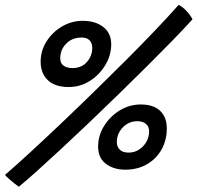

<svg xmlns="http://www.w3.org/2000/svg" viewBox="-34 -736 792 770"><path d="M41.5 13Q35 8.5 24 -0.2Q13 -9 2.2 -18.5Q-8.5 -28 -14 -34.5Q32.5 -74.5 91 -128.5Q149.5 -182.5 214.8 -244.5Q280 -306.5 346.5 -371.5Q413 -436.5 475.8 -499.2Q538.5 -562 591.5 -617.8Q644.5 -673.5 682.5 -716.5Q699.5 -708 715.5 -690.2Q731.5 -672.5 738 -658.5Q704.5 -621.5 657.8 -573.5Q611 -525.5 556.2 -471Q501.5 -416.5 443 -359.5Q384.5 -302.5 326.5 -247.2Q268.5 -192 215 -142.2Q161.5 -92.5 117 -52.5Q72.5 -12.5 41.5 13ZM482 -124Q505 -124 523.5 -136Q542 -148 553 -167.2Q564 -186.5 564 -209Q564 -229 551 -239.5Q538 -250 516 -250Q494 -250 475.5 -238.8Q457 -227.5 445.8 -208.5Q434.5 -189.5 434.5 -167Q434.5 -147.5 446.2 -135.8Q458 -124 482 -124ZM468.5 -55.5Q422 -55.5 390.8 -79Q359.5 -102.5 359.5 -148Q359.5 -193 383.8 -231.5Q408 -270 446.8 -293.5Q485.5 -317 530 -317Q582 -317 608.5 -291.2Q635 -265.5 635 -221.5Q635 -174 613.8 -136.2Q592.5 -98.5 555 -77Q517.5 -55.5 468.5 -55.5ZM241.5 -387Q186.5 -387 157.8 -414.5Q129 -442 129 -488.5Q129 -533 152.8 -570.2Q176.5 -607.5 215 -630Q253.5 -652.5 298 -652.5Q348.5 -652.5 380.2 -627.8Q412 -603 412 -558.5Q412 -514 388.2 -474.8Q364.5 -435.5 326 -411.2Q287.5 -387 241.5 -387ZM256.5 -463Q292.5 -463 314.2 -487Q336 -511 336 -544Q336 -563.5 325 -574.5Q314 -585.5 293.5 -585.5Q255.5 -585.5 231.5 -561Q207.5 -536.5 207.5 -502Q207.5 -482.5 220.8 -472.8Q234 -463 256.5 -463Z"/></svg>

Font: Grandstander Thin Medium
Style: Italic
Weight: 500
Italic angle: -15°
Version: Version 1.200